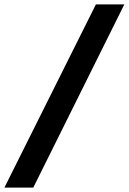

<svg xmlns="http://www.w3.org/2000/svg" viewBox="-61 -767 584 871"><path d="M-41 84 374 -747H503L90 84Z"/></svg>

Font: Figtree Light
Style: Bold Italic
Weight: 700
Italic angle: -9.5°
Version: Version 2.000